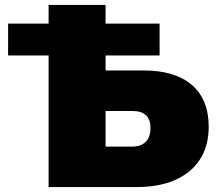

<svg xmlns="http://www.w3.org/2000/svg" viewBox="-20 -762 889 782"><path d="M830 -246Q830 -130 752 -65Q674 0 535 0H178V-536H13V-666H178V-742H410V-666H630V-536H410V-475H565Q693 -475 761.5 -416Q830 -357 830 -246ZM593 -240Q593 -310 519 -310H410V-165H519Q554 -165 573.5 -184.5Q593 -204 593 -240Z"/></svg>

Font: CMG Sans Black
Style: Regular
Weight: 900
Designer: Julieta Ulanovsky
Foundry: Julieta Ulanovsky
Version: Version 7.200